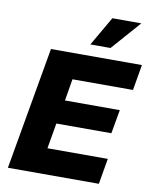

<svg xmlns="http://www.w3.org/2000/svg" viewBox="-95 -959 824 1031"><g transform="rotate(10 316.5 -444.0)"><path d="M516 0 540 -140H211L235 -279H535L558 -409H259L279 -528H609L633 -668H137L20 0ZM451 -729 591 -888H433L341 -729Z"/></g></svg>

Font: Celebes ExtraBold
Style: Italic
Weight: 800
Italic angle: -10°
Designer: Anugrah Pasau
Foundry: Lafontype
Version: Version 1.000